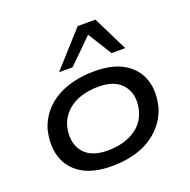

<svg xmlns="http://www.w3.org/2000/svg" viewBox="-135 -898 1027 1038"><g transform="rotate(-20 378.0 -378.5)"><path d="M336 9Q230 9 165 -31Q100 -71 77.5 -141Q55 -211 77 -300Q94 -352 126 -390.5Q158 -429 202.5 -454.5Q247 -480 302.5 -493Q358 -506 421 -506Q526 -506 591 -466.5Q656 -427 679 -358Q702 -289 679 -199Q662 -147 630 -108.5Q598 -70 554 -43.5Q510 -17 455 -4Q400 9 336 9ZM343 -78Q399 -78 445 -93Q491 -108 524.5 -138Q558 -168 573 -216Q597 -305 554.5 -362.5Q512 -420 413 -420Q359 -420 312.5 -405.5Q266 -391 232.5 -360.5Q199 -330 183 -283Q160 -193 202 -135.5Q244 -78 343 -78ZM240 -566 420 -766H522L621 -566H542L457 -703L318 -566Z"/></g></svg>

Font: Nunito Sans 7pt Expanded Medium
Style: Italic
Weight: 500
Width: 7
Italic angle: -9°
Designer: Vernon Adams
Foundry: Vernon Adams
Version: Version 3.101;gftools[0.9.27]